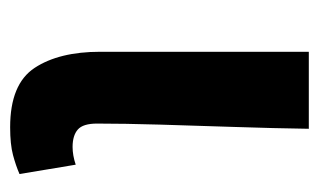

<svg xmlns="http://www.w3.org/2000/svg" viewBox="-142 -458 614 369"><g transform="rotate(90 164.5 -273.0)"><path d="M224 14Q141 14 110 -33Q79 -80 79 -159V-560H227Q226 -492 223.5 -417.5Q221 -343 219 -274Q217 -205 217 -153Q217 -126 228.5 -116Q240 -106 262 -106Q278 -106 296 -112L314 -4Q298 3 277.5 8.5Q257 14 224 14Z"/></g></svg>

Font: Chiron Sans HK TT
Style: Bold
Weight: 700
Designer: Ryoko NISHIZUKA 西塚涼子 (kana, bopomofo & ideographs); Paul D. Hunt (Latin, Greek & Cyrillic); Sandoll Communications 산돌커뮤니
Foundry: Adobe
Version: Version 2.022;hotconv 1.0.109;makeotfexe 2.5.65596